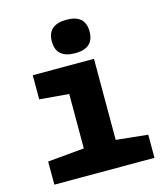

<svg xmlns="http://www.w3.org/2000/svg" viewBox="-115 -865 829 954"><g transform="rotate(-15 300.0 -388.0)"><path d="M316 -604Q412 -604 412 -690Q412 -776 316 -776Q218 -776 218 -690Q218 -604 316 -604ZM46 0H561V-119L398 -136V-553H83V-429L234 -416V-136L46 -119Z"/></g></svg>

Font: Noto Sans Mono Extra
Style: Regular
Weight: 800
Designer: Monotype Design Team
Foundry: Monotype Imaging Inc.
Version: Version 1.900